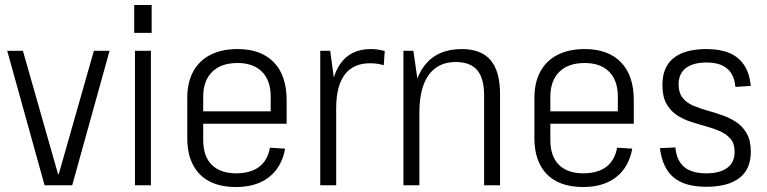

<svg xmlns="http://www.w3.org/2000/svg" viewBox="-20 -744 3079 771"><path d="M9 -540H72L213 -45H216L357 -540H420L270 0H159Z M586 -540V0H522V-540ZM589 -724V-612H519V-724Z M928 7Q865 7 821.5 -15.5Q778 -38 755 -82Q732 -126 732 -189V-351Q732 -413 756 -457Q780 -501 825.5 -524Q871 -547 934 -547Q1028 -547 1079.5 -494Q1131 -441 1131 -342V-247H784V-297H1078L1067 -270V-356Q1067 -421 1032 -456Q997 -491 934 -491Q868 -491 832 -455.5Q796 -420 796 -355V-182Q796 -116 830.5 -82Q865 -48 928 -48Q986 -48 1020.5 -74Q1055 -100 1064 -151L1125 -147Q1111 -72 1060 -32.5Q1009 7 928 7Z M1266 -540H1306L1330 -362V0H1266ZM1307 -326Q1307 -434 1348.5 -490.5Q1390 -547 1469 -547Q1483 -547 1497 -545Q1511 -543 1525 -539L1521 -482Q1495 -490 1466 -490Q1399 -490 1364.5 -444.5Q1330 -399 1330 -309Z M1924 -361Q1924 -430 1896 -462.5Q1868 -495 1810 -495Q1739 -495 1701.5 -443Q1664 -391 1664 -290L1633 -224V-285Q1633 -414 1684.5 -480.5Q1736 -547 1834 -547Q1912 -547 1950 -502.5Q1988 -458 1988 -365V0H1924ZM1600 -540H1640L1664 -372V0H1600Z M2322 7Q2259 7 2215.5 -15.5Q2172 -38 2149 -82Q2126 -126 2126 -189V-351Q2126 -413 2150 -457Q2174 -501 2219.5 -524Q2265 -547 2328 -547Q2422 -547 2473.5 -494Q2525 -441 2525 -342V-247H2178V-297H2472L2461 -270V-356Q2461 -421 2426 -456Q2391 -491 2328 -491Q2262 -491 2226 -455.5Q2190 -420 2190 -355V-182Q2190 -116 2224.5 -82Q2259 -48 2322 -48Q2380 -48 2414.5 -74Q2449 -100 2458 -151L2519 -147Q2505 -72 2454 -32.5Q2403 7 2322 7Z M2816 6Q2730 6 2685 -31.5Q2640 -69 2630 -149L2692 -152Q2697 -99 2727.5 -73.5Q2758 -48 2816 -48Q2871 -48 2900.5 -70Q2930 -92 2930 -134Q2930 -167 2914 -186Q2898 -205 2872.5 -216.5Q2847 -228 2816 -236.5Q2785 -245 2754 -255Q2723 -265 2697 -282.5Q2671 -300 2655.5 -328.5Q2640 -357 2640 -403Q2640 -475 2685 -511Q2730 -547 2817 -547Q2872 -547 2909.5 -531Q2947 -515 2968.5 -482Q2990 -449 2995 -399L2933 -395Q2929 -444 2900 -468.5Q2871 -493 2818 -493Q2763 -493 2734 -470.5Q2705 -448 2705 -405Q2705 -372 2720.5 -352Q2736 -332 2762 -320.5Q2788 -309 2819 -300.5Q2850 -292 2881 -281Q2912 -270 2937.5 -253Q2963 -236 2979 -207.5Q2995 -179 2995 -134Q2995 -65 2949.5 -29.5Q2904 6 2816 6Z"/></svg>

Font: Pathway Extreme SemiCondensed ExtraLight
Style: Regular
Weight: 250
Width: 4
Version: Version 1.001;gftools[0.9.26]